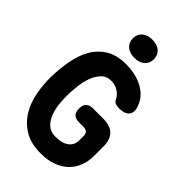

<svg xmlns="http://www.w3.org/2000/svg" viewBox="-283 -1057 1165 1165"><g transform="rotate(45 300.0 -474.0)"><path d="M418 -248Q418 -268 408 -278Q398 -288 378 -288H340Q310 -288 295 -303Q280 -318 280 -348Q280 -378 295 -393Q310 -408 340 -408H428Q488 -408 518 -378Q548 -348 548 -288V-206Q548 -162 533 -122.5Q518 -83 488 -53.5Q458 -24 413.5 -7Q369 10 309 10Q224 10 168.5 -23.5Q113 -57 80.5 -110.5Q48 -164 35.5 -231Q23 -298 24 -365Q26 -437 38.5 -505Q51 -573 81 -625Q111 -677 162.5 -708.5Q214 -740 293 -740Q329 -740 363.5 -733Q398 -726 428 -711.5Q458 -697 481.5 -674.5Q505 -652 518 -621Q539 -574 521 -547Q503 -520 452 -520Q428 -520 416 -526.5Q404 -533 399 -546Q391 -566 364 -585.5Q337 -605 300 -605Q259 -605 234.5 -578.5Q210 -552 196.5 -514.5Q183 -477 178.5 -435.5Q174 -394 173 -365Q172 -332 175.5 -290.5Q179 -249 191.5 -212.5Q204 -176 230 -150.5Q256 -125 300 -125Q359 -125 388.5 -149Q418 -173 418 -210ZM300 -802Q259 -802 234.5 -823Q210 -844 210 -880Q210 -916 234.5 -937Q259 -958 300 -958Q341 -958 365.5 -937Q390 -916 390 -880Q390 -844 365.5 -823Q341 -802 300 -802Z"/></g></svg>

Font: Maple Mono NL ExtraBold
Style: Regular
Weight: 800
Monospace: yes
Designer: subframe7536
Version: Version 7.000